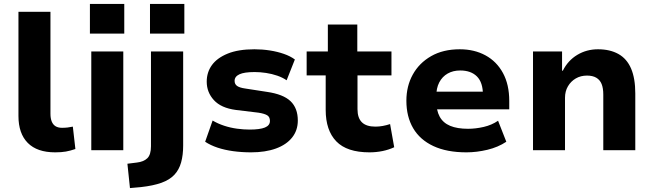

<svg xmlns="http://www.w3.org/2000/svg" viewBox="-20 -765 3329 978"><path d="M261 11Q169 11 121.5 -37Q74 -85 74 -174V-705H237V-186Q237 -162 243.5 -146Q250 -130 263 -122Q276 -114 296 -114Q311 -114 324 -115.5Q337 -117 351 -120L364 -6Q338 3 315.5 7Q293 11 261 11Z M438 -594V-745H613V-594ZM445 0V-503H608V0Z M744 -594V-745H919V-594ZM642 193 629 69 677 63Q712 59 730.5 41Q749 23 749 -20V-503H913V-24Q913 25 902.5 62.5Q892 100 868 125.5Q844 151 802.5 166Q761 181 698 188Z M1259 11Q1211 11 1167.5 5Q1124 -1 1088 -13Q1052 -25 1025 -43L1063 -151Q1090 -135 1122 -124.5Q1154 -114 1187.5 -109.5Q1221 -105 1251 -105Q1304 -105 1329.5 -115.5Q1355 -126 1355 -149Q1355 -169 1341.5 -177.5Q1328 -186 1297 -191L1181 -205Q1106 -215 1069.5 -255Q1033 -295 1033 -349Q1033 -397 1059.5 -433.5Q1086 -470 1140 -492Q1194 -514 1276 -514Q1316 -514 1354.5 -508Q1393 -502 1426 -490.5Q1459 -479 1482 -462L1440 -356Q1420 -370 1392.5 -379.5Q1365 -389 1335 -393.5Q1305 -398 1277 -398Q1224 -398 1199.5 -386.5Q1175 -375 1175 -353Q1175 -336 1188 -327Q1201 -318 1230 -314L1340 -297Q1423 -285 1460 -249.5Q1497 -214 1497 -151Q1497 -101 1468 -64.5Q1439 -28 1385.5 -8.5Q1332 11 1259 11Z M1862 11Q1747 11 1693 -45Q1639 -101 1639 -205V-381H1542V-503H1650V-640H1800V-503H1974V-381H1801V-209Q1801 -164 1823.5 -142Q1846 -120 1892 -120Q1911 -120 1930 -123.5Q1949 -127 1967 -133L1988 -15Q1960 -2 1928 4.5Q1896 11 1862 11Z M2356 11Q2256 11 2187.5 -21Q2119 -53 2084.5 -112Q2050 -171 2050 -252Q2050 -326 2082.5 -385Q2115 -444 2176 -479Q2237 -514 2322 -514Q2396 -514 2453 -483Q2510 -452 2542 -393Q2574 -334 2574 -251V-208H2179V-298H2452L2440 -281Q2440 -345 2409.5 -375.5Q2379 -406 2324 -406Q2288 -406 2260.5 -390.5Q2233 -375 2217.5 -345.5Q2202 -316 2202 -272V-255Q2202 -203 2219.5 -171Q2237 -139 2273 -124Q2309 -109 2364 -109Q2403 -109 2444 -118.5Q2485 -128 2517 -150L2559 -43Q2517 -15 2462.5 -2Q2408 11 2356 11Z M2695 0V-503H2843V-405H2847Q2873 -457 2920.5 -485.5Q2968 -514 3026 -514Q3087 -514 3130 -490Q3173 -466 3194.5 -416Q3216 -366 3216 -289V0H3053V-283Q3053 -316 3044.5 -337Q3036 -358 3017.5 -369Q2999 -380 2970 -380Q2938 -380 2913 -365.5Q2888 -351 2873 -325.5Q2858 -300 2858 -267V0Z"/></svg>

Font: Nunito Sans 7pt ExtraBold
Style: Regular
Weight: 800
Designer: Vernon Adams
Foundry: Vernon Adams
Version: Version 3.101;gftools[0.9.27]